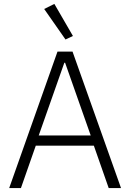

<svg xmlns="http://www.w3.org/2000/svg" viewBox="-20 -962 665 982"><path d="M536 0 460 -217H163L87 0H27L274 -698H351L599 0ZM313 -641H309L178 -269H444ZM206 -916 258 -942 353 -778 315 -760Z"/></svg>

Font: IBM Plex Thai Light
Style: Regular
Weight: 300
Designer: Mike Abbink, Paul van der Laan, Pieter van Rosmalen, Ben Mitchell, Mark Frömberg
Foundry: Bold Monday
Version: Version 1.0